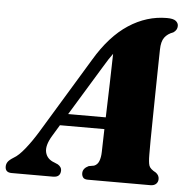

<svg xmlns="http://www.w3.org/2000/svg" viewBox="-97 -760 795 811"><g transform="rotate(5 300.0 -355.0)"><path d="M138.5 -171Q112.5 -128 119.5 -99.5Q126.5 -71 158 -60L173 -53.5Q189 -43.5 189 -29.5Q189 0 157.5 0H-18Q-45.5 0 -45.5 -25Q-45.5 -36 -39.5 -45Q-33.5 -54 -15 -65.5Q5.5 -77 31.2 -109Q57 -141 83 -183.5L278.5 -506Q340 -609.5 416.5 -659.5Q493 -709.5 578.5 -709.5Q605.5 -709.5 616.2 -701Q627 -692.5 627 -680Q627 -662.5 610.5 -651.5Q586.5 -643 573.8 -625.8Q561 -608.5 560.5 -574Q560 -551 559.2 -504.2Q558.5 -457.5 557.5 -400Q556.5 -342.5 555.8 -286.2Q555 -230 554.5 -187Q554 -144 554.5 -128Q554.5 -96.5 559 -82.2Q563.5 -68 588.5 -55Q602.5 -44.5 602.5 -29Q602.5 -16 594 -8Q585.5 0 570 0H305Q290 0 284.5 -7.5Q279 -15 279 -25.5Q279 -46 303.5 -57.5L326 -61.5Q340.5 -67 346.8 -83Q353 -99 353.5 -122Q354 -137.5 354.5 -162.5Q355 -187.5 356 -219H167.5ZM323.5 -475 198 -269H357.5Q359.5 -337 361.8 -411.2Q364 -485.5 365 -539Q357 -528.5 346.8 -512.8Q336.5 -497 323.5 -475Z"/></g></svg>

Font: Fraunces 144pt S050 Black
Style: Italic
Weight: 900
Italic angle: -16°
Version: Version 1.000; ttfautohint (v1.8.3)